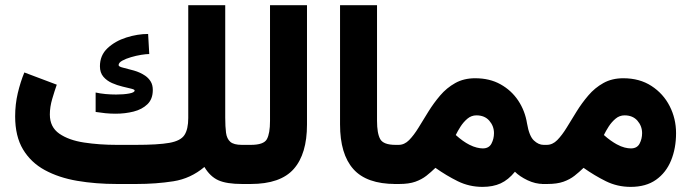

<svg xmlns="http://www.w3.org/2000/svg" viewBox="-20 -712 2674 743"><path d="M432.1 -151.4H504.4Q591.8 -151.4 635.5 -159.2Q679.2 -167 693.8 -189.5Q708.5 -211.9 708.5 -255.4V-691.9H851.6V-256.8Q851.6 -221.7 854.7 -198.2Q857.9 -174.8 871.3 -163.1Q884.8 -151.4 916 -151.4H933.6V0H917Q856.9 0 825 -14.4Q793 -28.8 771 -65.9Q717.8 -21 650.9 -10.5Q584 0 507.8 0H432.1Q350.1 0 278.8 -12.2Q207.5 -24.4 153.6 -53.7Q99.6 -83 69.1 -133.8Q38.6 -184.6 38.6 -261.7Q38.6 -308.1 48.8 -351.6Q59.1 -395 74.2 -431.6L199.7 -384.3Q191.4 -360.8 182.1 -329.3Q172.9 -297.9 172.9 -269Q172.9 -220.2 209.5 -194.8Q246.1 -169.4 305.4 -160.4Q364.7 -151.4 432.1 -151.4ZM350.1 -354Q367.2 -350.1 388.2 -348.1Q409.2 -346.2 429.2 -346.2Q458.5 -346.2 479.7 -350.1Q501 -354 501 -361.8Q501 -365.7 487.5 -368.9Q474.1 -372.1 453.9 -377Q433.6 -381.8 413.6 -390.6Q393.6 -399.4 380.1 -415Q366.7 -430.7 366.7 -455.6Q366.7 -498 396.2 -525.6Q425.8 -553.2 469 -566.9Q512.2 -580.6 553.2 -580.6L557.6 -502.9Q545.9 -502.9 526.4 -499.8Q506.8 -496.6 486.8 -490.7Q466.8 -484.9 452.9 -477.1Q439 -469.2 439 -460Q439 -454.1 456.5 -450Q474.1 -445.8 498.3 -439Q522.5 -432.1 542 -418.9Q555.2 -409.7 563.2 -396.5Q571.3 -383.3 571.3 -363.8Q571.3 -328.6 550.5 -308.6Q529.8 -288.6 497.1 -280.3Q464.4 -272 427.2 -272Q407.7 -272 387.9 -273.9Q368.2 -275.9 350.1 -278.8Z M915.5 -151.4H950.7Q1000.5 -151.4 1012.7 -173.3Q1024.9 -195.3 1024.9 -244.1V-691.9H1168V-230Q1168 -116.2 1116.7 -58.1Q1065.4 0 950.2 0H915.5Z M1295.9 -691.9H1439V-244.6Q1439 -195.8 1451.4 -173.6Q1463.9 -151.4 1510.7 -151.4H1522.5V0H1510.7Q1398.4 0 1347.2 -57.9Q1295.9 -115.7 1295.9 -230.5Z M1524.9 0H1504.4L1504.9 -151.4H1522.5Q1544.9 -151.4 1563.2 -169.9Q1581.5 -188.5 1599.6 -218Q1617.7 -247.6 1637.9 -280.3Q1658.2 -313 1683.3 -342.5Q1708.5 -372.1 1741.7 -390.6Q1774.9 -409.2 1818.8 -409.2Q1875 -409.2 1917 -385.7Q1959 -362.3 1985.4 -322.8Q2011.7 -283.2 2019.5 -234.4Q2027.8 -185.5 2045.9 -168.5Q2064 -151.4 2083.5 -151.4H2096.2V0H2083Q2051.8 0 2021.2 -14.6Q1990.7 -29.3 1972.7 -47.4Q1947.3 -16.1 1917.5 -2.4Q1887.7 11.2 1847.2 11.2Q1795.9 11.2 1751.5 -10.7Q1707 -32.7 1665 -62.5Q1647.9 -45.9 1629.9 -31.7Q1611.8 -17.6 1587.2 -8.8Q1562.5 0 1524.9 0ZM1823.7 -265.6Q1804.2 -265.6 1788.8 -252.7Q1773.4 -239.7 1762.2 -222.2Q1751 -204.6 1743.7 -189.5Q1772 -164.1 1796.4 -151.9Q1812 -144 1825.2 -140.9Q1838.4 -137.7 1848.1 -137.7Q1872.1 -137.7 1881.8 -156.2Q1891.6 -174.8 1891.6 -196.8Q1891.6 -224.1 1873.5 -244.9Q1855.5 -265.6 1823.7 -265.6Z M2420.4 11.2Q2369.1 11.2 2324.7 -10.7Q2280.3 -32.7 2238.3 -62.5Q2221.2 -45.9 2203.1 -31.7Q2185.1 -17.6 2160.4 -8.8Q2135.7 0 2098.1 0H2077.6V-151.4H2095.7Q2118.2 -151.4 2136.5 -169.9Q2154.8 -188.5 2172.9 -218Q2190.9 -247.6 2211.2 -280.3Q2231.4 -313 2256.6 -342.5Q2281.7 -372.1 2314.9 -390.6Q2348.1 -409.2 2392.1 -409.2Q2455.1 -409.2 2501 -379.4Q2546.9 -349.6 2571.5 -301.3Q2596.2 -252.9 2596.2 -196.8Q2596.2 -138.2 2576.9 -91.1Q2557.6 -43.9 2518.8 -16.4Q2480 11.2 2420.4 11.2ZM2397 -265.6Q2377.4 -265.6 2362.1 -252.7Q2346.7 -239.7 2335.4 -222.2Q2324.2 -204.6 2316.9 -189.5Q2330.6 -177.2 2343 -168.5Q2355.5 -159.7 2366.2 -153.8Q2383.3 -144.5 2397 -141.1Q2410.6 -137.7 2421.4 -137.7Q2445.3 -137.7 2455.1 -156.2Q2464.8 -174.8 2464.8 -196.8Q2464.8 -224.1 2446.8 -244.9Q2428.7 -265.6 2397 -265.6Z"/></svg>

Font: Vazirmatn RD Black
Style: Regular
Weight: 900
Designer: Saber Rastikerdar
Foundry: Saber Rastikerdar
Version: Version 32.102